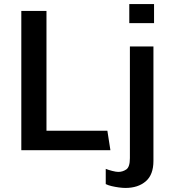

<svg xmlns="http://www.w3.org/2000/svg" viewBox="-20 -740 856 946"><path d="M85 0V-686H209V-96H509L524 0ZM598 186Q584 186 565.5 183.5Q547 181 530 177Q513 173 501 167V92Q513 97 532.5 102Q552 107 563 107Q584 107 602 95Q620 83 620 39V-511H736V53Q736 121 698 153.5Q660 186 598 186ZM617 -626V-720H739V-626Z"/></svg>

Font: Chivo Medium Medium
Style: Regular
Weight: 500
Version: Version 2.002